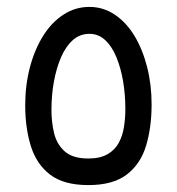

<svg xmlns="http://www.w3.org/2000/svg" viewBox="-20 -535 512 556"><path d="M236 1Q165 1 125.5 -29Q86 -59 69.5 -111.5Q53 -164 53 -230Q53 -288 66.5 -339.5Q80 -391 104.5 -430.5Q129 -470 163.5 -492.5Q198 -515 239 -515Q279 -515 312.5 -492.5Q346 -470 369.5 -431Q393 -392 406 -341Q419 -290 419 -233Q419 -166 403 -113Q387 -60 347 -29.5Q307 1 236 1ZM236 -76Q270 -76 291.5 -88.5Q313 -101 324 -121.5Q335 -142 339 -167.5Q343 -193 343 -219Q343 -261 336.5 -299.5Q330 -338 317 -369.5Q304 -401 284.5 -419Q265 -437 239 -437Q211 -437 190.5 -418.5Q170 -400 156.5 -368.5Q143 -337 136 -298Q129 -259 129 -216Q129 -182 136.5 -150Q144 -118 167 -97Q190 -76 236 -76Z"/></svg>

Font: Noto Sans Arabic Condensed
Style: Regular
Weight: 400
Width: 3
Designer: Monotype Design Team, Nadine Chahine, Nizar Qandah and Khaled Hosny
Foundry: Monotype Imaging Inc.
Version: Version 2.012